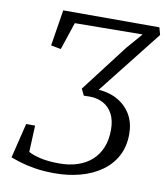

<svg xmlns="http://www.w3.org/2000/svg" viewBox="-84 -813 769 888"><g transform="rotate(10 301.0 -368.5)"><path d="M232.5 6Q180.5 6 139.5 -0.8Q98.5 -7.5 69.5 -16.5Q40.5 -25.5 23.5 -32L63.5 -195.5H105.5L100 -71Q119 -60 156 -51.2Q193 -42.5 246 -42.5Q292 -42.5 330.5 -55Q369 -67.5 396.8 -92.2Q424.5 -117 439.5 -153.2Q454.5 -189.5 454.5 -237Q454.5 -281 438.8 -311Q423 -341 395 -356.2Q367 -371.5 330.5 -371.5Q323.5 -371.5 316.8 -371.2Q310 -371 303 -371L288.5 -401.5L457.5 -622.5L522 -697L204 -694L161 -565L114 -573.5L141 -743H592.5L602 -708.5L366.5 -410Q419.5 -406 458.5 -383Q497.5 -360 519.2 -321.8Q541 -283.5 541 -232.5Q541 -173 516.8 -128.2Q492.5 -83.5 450 -53.8Q407.5 -24 351.8 -9Q296 6 232.5 6Z"/></g></svg>

Font: Merriweather 20pt Light
Style: Italic
Weight: 300
Italic angle: -7.8°
Version: Version 2.101